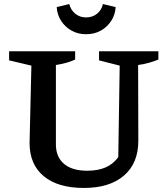

<svg xmlns="http://www.w3.org/2000/svg" viewBox="-20 -917 813 948"><path d="M394 11Q266 11 196 -47Q126 -105 126 -211L135 -593L25 -619V-664H351V-623Q332 -614 309.5 -607.5Q287 -601 256 -596V-204Q256 -142 296 -108Q336 -74 411 -74Q463 -74 500.5 -90Q538 -106 564 -141L571 -593L469 -619V-664H762V-623Q740 -614 715.5 -607Q691 -600 662 -596L663 -222Q663 -111 592 -50Q521 11 394 11ZM405 -748Q365 -748 333 -766Q301 -784 281.5 -814.5Q262 -845 260 -882L322 -897Q329 -868 351.5 -849.5Q374 -831 405 -831Q437 -831 459.5 -849.5Q482 -868 488 -897L551 -882Q549 -845 529.5 -814.5Q510 -784 478 -766Q446 -748 405 -748Z"/></svg>

Font: Piazzolla Thin
Style: Bold
Weight: 700
Version: Version 2.005